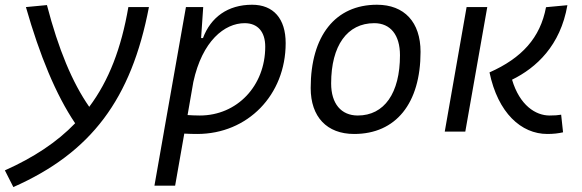

<svg xmlns="http://www.w3.org/2000/svg" viewBox="-55 -547 2418 798"><path d="M0.5 230.5C324.2 87.4 490.7 -134.8 564 -517.6H478.5C449.2 -346.7 397.5 -211.9 315.9 -103C245.6 -203.6 187.5 -343.3 140.1 -525.9L52.7 -517.6C109.9 -317.4 177.2 -153.3 257.3 -34.7C181.6 43.9 85.4 107.4 -34.7 161.1Z M672.9 224.6 710.9 8.3C729 9.3 746.6 9.8 764.6 9.8C974.6 9.8 1132.3 -152.3 1132.3 -367.7C1132.3 -469.7 1081.5 -527.3 992.7 -527.3C891.6 -527.3 820.8 -475.1 788.6 -388.7H780.8L789.6 -517.6H717.8L626.5 -1V-0.5C626.5 -0.5 626.5 -0.5 626.5 -0.5L586.9 224.6ZM724.6 -68.8 748.5 -206.1C785.6 -377 878.4 -450.7 961.9 -450.7C1016.1 -450.7 1047.4 -415 1047.4 -353C1047.4 -189.9 930.2 -66.9 775.4 -66.9C756.8 -66.9 739.7 -67.9 724.6 -68.8Z M1417 9.8C1590.3 9.8 1692.9 -117.2 1692.9 -331.5C1692.9 -455.1 1625.5 -527.3 1511.7 -527.3C1338.9 -527.3 1236.3 -398.4 1236.3 -181.2C1236.3 -61 1303.7 9.8 1417 9.8ZM1432.1 -66.9C1362.8 -66.9 1321.3 -116.2 1321.3 -200.2C1321.3 -357.4 1388.2 -450.7 1500.5 -450.7C1568.4 -450.7 1607.4 -400.9 1607.4 -317.4C1607.4 -159.7 1542 -66.9 1432.1 -66.9Z M2219.7 9.8C2245.6 9.8 2266.1 7.3 2285.2 2.9L2277.3 -70.3C2262.7 -67.9 2251 -66.9 2229 -66.9C2171.4 -66.9 2105 -108.9 2073.2 -215.8C2173.8 -265.1 2274.4 -357.4 2303.2 -525.4L2214.4 -517.1C2190.4 -389.6 2113.8 -305.7 1979.5 -246.1C2014.6 -77.6 2111.3 9.8 2219.7 9.8ZM1793.5 0H1878.9L1970.2 -517.6H1884.3Z"/></svg>

Font: Cascadia Code SemiLight
Style: Italic
Weight: 350
Italic angle: -10°
Monospace: yes
Designer: Aaron Bell
Foundry: Saja Typeworks
Version: Version 2404.023